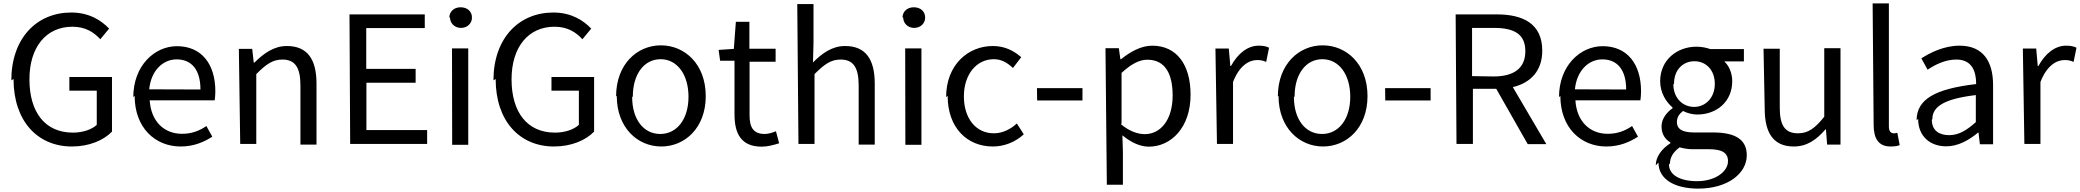

<svg xmlns="http://www.w3.org/2000/svg" viewBox="-20 -826 12298 1135"><path d="M60 -359C60 -109 203 40 405 40C508 40 593 3 642 -48V-371H390V-290H552V-88C521 -59 467 -42 411 -42C246 -42 154 -163 154 -357C154 -549 254 -668 408 -668C486 -668 535 -635 573 -594L625 -657C580 -704 509 -752 401 -752C197 -752 47 -600 47 -351Z M776 -259C776 -71 897 40 1048 40C1125 40 1185 14 1235 -18L1200 -81C1158 -52 1112 -35 1056 -35C947 -35 872 -112 865 -233H1249C1251 -246 1253 -265 1253 -286C1253 -448 1171 -553 1026 -553C893 -553 768 -437 768 -252ZM862 -298C873 -410 944 -475 1024 -475C1113 -475 1165 -413 1165 -297Z M1400 25H1495V-388C1552 -445 1591 -474 1649 -474C1724 -474 1756 -428 1756 -320V29H1851V-332C1851 -477 1796 -554 1676 -554C1598 -554 1539 -510 1484 -456H1480L1471 -537H1392Z M2050 25H2505V-57H2146V-337H2437V-419H2145V-660H2491V-741H2046Z M2640 -724C2640 -688 2668 -661 2705 -661C2742 -661 2770 -687 2770 -722C2770 -760 2741 -783 2703 -783C2665 -783 2636 -759 2636 -720ZM2653 30H2748V-540H2652Z M2910 -359C2910 -109 3053 40 3255 40C3358 40 3443 3 3492 -48V-371H3240V-290H3402V-88C3371 -59 3317 -42 3261 -42C3096 -42 3004 -163 3004 -357C3004 -549 3104 -668 3258 -668C3336 -668 3385 -635 3423 -594L3475 -657C3430 -704 3359 -752 3251 -752C3047 -752 2897 -600 2897 -351Z M3626 -259C3626 -70 3750 40 3889 40C4028 40 4152 -69 4152 -258C4152 -448 4027 -558 3887 -558C3747 -558 3622 -447 3622 -256ZM3721 -256C3721 -387 3787 -476 3885 -476C3983 -476 4050 -386 4050 -254C4050 -122 3982 -34 3883 -34C3784 -34 3717 -121 3717 -252Z M4237 -467H4322V-150C4322 -35 4362 41 4483 41C4517 41 4554 31 4586 21L4567 -50C4548 -42 4521 -34 4501 -34C4434 -34 4411 -73 4411 -143V-461H4565V-538H4410V-697H4330L4318 -537L4228 -531Z M4700 25H4795V-388C4852 -445 4891 -474 4949 -474C5024 -474 5056 -428 5056 -320V29H5151V-332C5151 -477 5096 -554 4976 -554C4898 -554 4839 -510 4786 -457L4789 -574V-802H4693Z M5319 -724C5319 -688 5347 -661 5384 -661C5421 -661 5449 -687 5449 -722C5449 -760 5420 -783 5382 -783C5344 -783 5315 -759 5315 -720ZM5332 30H5427V-540H5331Z M5582 -259C5582 -70 5698 40 5849 40C5917 40 5982 14 6032 -32L5991 -96C5955 -63 5908 -38 5855 -38C5750 -38 5678 -125 5678 -256C5678 -387 5753 -476 5855 -476C5901 -476 5935 -455 5968 -424L6017 -488C5976 -523 5924 -554 5849 -554C5703 -554 5573 -443 5573 -252Z M6111 -232H6379V-305H6110Z M6523 266H6618V73L6615 -26C6666 16 6720 41 6771 41C6902 41 7018 -71 7018 -266C7018 -441 6938 -556 6791 -556C6724 -556 6659 -518 6607 -476H6603L6594 -541H6515ZM6610 -96V-395C6665 -446 6714 -473 6762 -473C6870 -473 6912 -387 6912 -261C6912 -119 6842 -33 6747 -33C6709 -33 6658 -48 6606 -92Z M7174 25H7269V-341C7306 -438 7364 -471 7411 -471C7434 -471 7447 -468 7465 -460L7482 -544C7464 -553 7446 -556 7420 -556C7355 -556 7297 -509 7257 -436H7253L7244 -539H7165Z M7538 -259C7538 -70 7662 40 7801 40C7940 40 8064 -69 8064 -258C8064 -448 7939 -558 7799 -558C7659 -558 7534 -447 7534 -256ZM7633 -256C7633 -387 7699 -476 7797 -476C7895 -476 7962 -386 7962 -254C7962 -122 7894 -34 7795 -34C7696 -34 7629 -121 7629 -252Z M8169 -232H8437V-305H8168Z M8590 25H8687V-301H8825L9011 26H9121L8923 -311C9028 -336 9097 -407 9097 -526C9097 -686 8984 -741 8827 -741H8585ZM8682 -376V-661H8811C8931 -661 8997 -625 8997 -523C8997 -423 8930 -374 8809 -374Z M9204 -259C9204 -71 9325 40 9476 40C9553 40 9613 14 9663 -18L9628 -81C9586 -52 9540 -35 9484 -35C9375 -35 9300 -112 9293 -233H9677C9679 -246 9681 -265 9681 -286C9681 -448 9599 -553 9454 -553C9321 -553 9196 -437 9196 -252ZM9290 -298C9301 -410 9372 -475 9452 -475C9541 -475 9593 -413 9593 -297Z M9784 135C9784 234 9880 289 10019 289C10195 289 10306 198 10306 92C10306 -1 10239 -43 10106 -43H9994C9917 -43 9893 -68 9893 -104C9893 -135 9908 -153 9929 -170C9954 -157 9985 -149 10013 -149C10128 -149 10220 -225 10220 -346C10220 -395 10201 -437 10173 -463H10289V-536H10090C10070 -543 10041 -550 10009 -550C9893 -550 9794 -471 9794 -346C9794 -277 9830 -222 9867 -191V-186C9837 -165 9802 -127 9802 -79C9802 -33 9824 -2 9854 16V21C9800 56 9768 103 9768 152ZM9852 140C9852 107 9869 74 9909 45C9934 52 9961 56 9982 56H10080C10155 56 10195 74 10195 127C10195 187 10122 245 10012 245C9908 245 9846 206 9846 146ZM9876 -331C9876 -415 9930 -464 9997 -464C10064 -464 10117 -413 10117 -330C10117 -247 10061 -194 9995 -194C9928 -194 9872 -246 9872 -328Z M10412 -183C10412 -38 10465 40 10584 40C10662 40 10718 0 10771 -61H10774L10781 29H10860V-541H10764V-136C10709 -67 10668 -38 10609 -38C10533 -38 10501 -83 10501 -189V-538H10405Z M11056 -88C11056 -7 11085 40 11156 40C11181 40 11197 37 11210 32L11196 -41C11185 -38 11180 -38 11174 -38C11159 -38 11146 -49 11146 -78V-806H11050Z M11319 -123C11319 -20 11390 39 11485 39C11555 39 11619 3 11673 -42H11676L11684 27H11762V-323C11762 -463 11703 -556 11564 -556C11472 -556 11391 -515 11338 -481L11375 -414C11420 -444 11479 -474 11545 -474C11638 -474 11662 -403 11662 -329C11419 -301 11310 -239 11310 -115ZM11403 -121C11403 -194 11468 -241 11660 -264V-104C11604 -54 11558 -27 11502 -27C11445 -27 11400 -53 11400 -118Z M11947 25H12042V-341C12079 -438 12137 -471 12184 -471C12207 -471 12220 -468 12238 -460L12255 -544C12237 -553 12219 -556 12193 -556C12128 -556 12070 -509 12030 -436H12026L12017 -539H11938Z"/></svg>

Font: GenEiGothic-pro-Regular
Style: Regular
Weight: 400
Designer: Ryoko NISHIZUKA (kana & ideographs); Paul D. Hunt (Latin, Greek & Cyrillic); Wenlong ZHANG (bopomofo); Sandoll Communica
Foundry: Adobe Systems Incorporated; o_tamon
Version: Version 1.000.140830